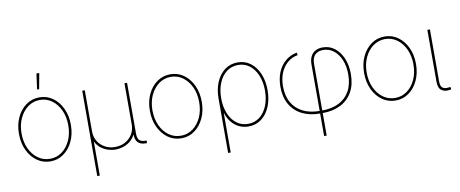

<svg xmlns="http://www.w3.org/2000/svg" viewBox="-77 -1098 3945 1647"><g transform="rotate(-10 1895.0 -274.5)"><path d="M283.2 10.7Q218.3 10.7 167 -25.9Q115.7 -62.5 86.2 -125.7Q56.6 -189 56.6 -268.6Q56.6 -348.1 86.2 -411.1Q115.7 -474.1 167 -510.5Q218.3 -546.9 283.2 -546.9Q347.7 -546.9 398.7 -510.5Q449.7 -474.1 479.2 -410.9Q508.8 -347.7 508.8 -268.6Q508.8 -189 479.2 -125.7Q449.7 -62.5 398.9 -25.9Q348.1 10.7 283.2 10.7ZM283.2 -11.7Q341.3 -11.7 387.2 -45.2Q433.1 -78.6 459.7 -136.7Q486.3 -194.8 486.3 -268.6Q486.3 -341.8 459.7 -399.7Q433.1 -457.5 387.2 -491Q341.3 -524.4 283.2 -524.4Q225.1 -524.4 179 -490.7Q132.8 -457 106 -399.4Q79.1 -341.8 79.1 -268.6Q79.1 -194.8 105.7 -136.7Q132.3 -78.6 178.5 -45.2Q224.6 -11.7 283.2 -11.7ZM275.9 -616.7 294.4 -752.9H318.8L293.9 -616.7Z M655.3 204.1V-539.1H677.7V-179.7Q677.7 -132.8 700.2 -95.5Q722.7 -58.1 762 -36.4Q801.3 -14.6 850.6 -14.6Q900.4 -14.6 939.5 -36.4Q978.5 -58.1 1001 -95.5Q1023.4 -132.8 1023.4 -179.7V-539.1H1045.9V-96.7Q1045.9 -56.6 1062 -39.6Q1078.1 -22.5 1113.3 -22.5H1125V0H1113.3Q1068.4 0 1045.9 -23.4Q1023.4 -46.9 1023.4 -96.7V-179.7H1041Q1041 -127.9 1022.9 -92Q1004.9 -56.2 976.1 -34.2Q947.3 -12.2 914.1 -2.2Q880.9 7.8 850.6 7.8Q820.3 7.8 787.1 -2.2Q753.9 -12.2 725.1 -34.2Q696.3 -56.2 678.2 -92Q660.2 -127.9 660.2 -179.7H677.7V204.1Z M1423.3 10.7Q1358.4 10.7 1307.1 -25.9Q1255.9 -62.5 1226.3 -125.7Q1196.8 -189 1196.8 -268.6Q1196.8 -348.1 1226.3 -411.1Q1255.9 -474.1 1307.1 -510.5Q1358.4 -546.9 1423.3 -546.9Q1487.8 -546.9 1538.8 -510.5Q1589.8 -474.1 1619.4 -410.9Q1648.9 -347.7 1648.9 -268.6Q1648.9 -189 1619.4 -125.7Q1589.8 -62.5 1539.1 -25.9Q1488.3 10.7 1423.3 10.7ZM1423.3 -11.7Q1481.4 -11.7 1527.3 -45.2Q1573.2 -78.6 1599.9 -136.7Q1626.5 -194.8 1626.5 -268.6Q1626.5 -341.8 1599.9 -399.7Q1573.2 -457.5 1527.3 -491Q1481.4 -524.4 1423.3 -524.4Q1365.2 -524.4 1319.1 -490.7Q1272.9 -457 1246.1 -399.4Q1219.2 -341.8 1219.2 -268.6Q1219.2 -194.8 1245.8 -136.7Q1272.5 -78.6 1318.6 -45.2Q1364.7 -11.7 1423.3 -11.7Z M1795.4 204.1V-268.6Q1795.4 -349.1 1822 -411.9Q1848.6 -474.6 1897 -510.7Q1945.3 -546.9 2009.3 -546.9Q2073.2 -546.9 2121.1 -510.7Q2168.9 -474.6 2195.6 -411.6Q2222.2 -348.6 2222.2 -268.6Q2222.2 -188 2195.6 -124.8Q2168.9 -61.5 2121.1 -25.4Q2073.2 10.7 2008.8 10.7Q1963.4 10.7 1925.8 -7.6Q1888.2 -25.9 1861.1 -59.1Q1834 -92.3 1820.3 -136.7H1817.9V204.1ZM2008.8 -11.7Q2066.4 -11.7 2109.4 -45.2Q2152.3 -78.6 2176 -136.5Q2199.7 -194.3 2199.7 -268.6Q2199.7 -342.3 2176 -400.1Q2152.3 -458 2109.6 -491.2Q2066.9 -524.4 2009.3 -524.4Q1951.2 -524.4 1908.2 -491Q1865.2 -457.5 1841.6 -399.7Q1817.9 -341.8 1817.9 -268.6Q1817.9 -194.3 1841.3 -136.5Q1864.7 -78.6 1907.5 -45.2Q1950.2 -11.7 2008.8 -11.7Z M2631.3 204.1V-418Q2631.3 -462.4 2646.5 -490.7Q2661.6 -519 2688.5 -533Q2715.3 -546.9 2750.5 -546.9Q2809.1 -546.9 2853.8 -512.5Q2898.4 -478 2924.1 -418Q2949.7 -357.9 2949.7 -279.8Q2949.7 -188 2913.1 -123.8Q2876.5 -59.6 2810.1 -25.9Q2743.7 7.8 2653.8 7.8H2631.3Q2541 7.8 2474.6 -25.9Q2408.2 -59.6 2371.8 -123.3Q2335.4 -187 2335.4 -275.9Q2335.4 -347.2 2358.6 -403.1Q2381.8 -459 2424.6 -494.9Q2467.3 -530.8 2524.4 -541.5L2528.3 -519Q2476.6 -509.8 2438.2 -476.8Q2399.9 -443.8 2378.9 -392.6Q2357.9 -341.3 2357.9 -276.4Q2357.9 -193.4 2391.4 -134.8Q2424.8 -76.2 2486.1 -45.4Q2547.4 -14.6 2631.3 -14.6H2653.8Q2737.8 -14.6 2799.1 -45.4Q2860.4 -76.2 2893.8 -135.5Q2927.2 -194.8 2927.2 -280.8Q2927.2 -352.1 2904.5 -407Q2881.8 -461.9 2842 -493.2Q2802.2 -524.4 2750.5 -524.4Q2721.7 -524.4 2699.7 -513.4Q2677.7 -502.4 2665.8 -479Q2653.8 -455.6 2653.8 -418V204.1Z M3289.6 10.7Q3224.6 10.7 3173.3 -25.9Q3122.1 -62.5 3092.5 -125.7Q3063 -189 3063 -268.6Q3063 -348.1 3092.5 -411.1Q3122.1 -474.1 3173.3 -510.5Q3224.6 -546.9 3289.6 -546.9Q3354 -546.9 3405 -510.5Q3456.1 -474.1 3485.6 -410.9Q3515.1 -347.7 3515.1 -268.6Q3515.1 -189 3485.6 -125.7Q3456.1 -62.5 3405.3 -25.9Q3354.5 10.7 3289.6 10.7ZM3289.6 -11.7Q3347.7 -11.7 3393.6 -45.2Q3439.5 -78.6 3466.1 -136.7Q3492.7 -194.8 3492.7 -268.6Q3492.7 -341.8 3466.1 -399.7Q3439.5 -457.5 3393.6 -491Q3347.7 -524.4 3289.6 -524.4Q3231.4 -524.4 3185.3 -490.7Q3139.2 -457 3112.3 -399.4Q3085.4 -341.8 3085.4 -268.6Q3085.4 -194.8 3112.1 -136.7Q3138.7 -78.6 3184.8 -45.2Q3231 -11.7 3289.6 -11.7Z M3766.6 1Q3718.8 9.3 3690.2 -11.2Q3661.6 -31.7 3661.6 -85.4V-539.1H3684.1V-85.4Q3684.1 -40.5 3706.1 -27.6Q3728 -14.6 3765.6 -22Q3768.6 -22.9 3768.3 -22.7Q3768.1 -22.5 3771 -22.9L3775.4 -1Q3773.4 -1 3771.2 -0.5Q3769 0 3766.6 1Z"/></g></svg>

Font: Inter 18pt Thin
Style: Regular
Weight: 250
Designer: Rasmus Andersson
Foundry: rsms
Version: Version 4.001;git-66647c0bb